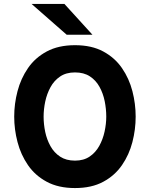

<svg xmlns="http://www.w3.org/2000/svg" viewBox="-20 -941 760 973"><path d="M360 12Q276 12 217 -19.8Q158 -51.5 121.8 -104.2Q85.5 -157 68.8 -221Q52 -285 52 -350Q52 -415 68.8 -479Q85.5 -543 121.8 -595.8Q158 -648.5 217 -680.2Q276 -712 360 -712Q444.5 -712 503.2 -680.2Q562 -648.5 598.2 -595.8Q634.5 -543 651 -479Q667.5 -415 667.5 -350Q667.5 -285 651 -221Q634.5 -157 598.2 -104.2Q562 -51.5 503.2 -19.8Q444.5 12 360 12ZM360 -127Q404 -127 434.2 -147.5Q464.5 -168 483 -201.5Q501.5 -235 510 -274.2Q518.5 -313.5 518.5 -350Q518.5 -389 510.5 -428.5Q502.5 -468 484.2 -501Q466 -534 435.5 -554Q405 -574 360 -574Q315 -574 284.5 -553.2Q254 -532.5 235.8 -499Q217.5 -465.5 209.2 -426.2Q201 -387 201 -350Q201 -311.5 209.2 -272.2Q217.5 -233 236 -200Q254.5 -167 285 -147Q315.5 -127 360 -127ZM318 -765 140 -921H306.5L448.5 -765Z"/></svg>

Font: Overpass ExtraBold
Style: Regular
Weight: 800
Designer: Delve Withrington, Dave Bailey, Thomas Jockin
Foundry: Delve Fonts LLC
Version: Version 4.000; ttfautohint (v1.8.3)